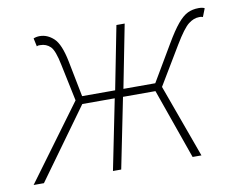

<svg xmlns="http://www.w3.org/2000/svg" viewBox="-60 -564 791 641"><g transform="rotate(-10 335.0 -243.0)"><path d="M5 0 192 -254 166 -378Q156 -429 142 -442.5Q128 -456 108 -456Q104 -456 102 -456Q100 -456 96 -454L90 -482Q100 -486 111 -486Q137 -486 158.5 -466Q180 -446 192 -386L216 -264H328L370 -478H398L356 -264H464L536 -386Q560 -427 578 -448.5Q596 -470 612.5 -478Q629 -486 650 -486Q656 -486 661.5 -485Q667 -484 670 -482L659 -454Q654 -456 651.5 -456Q649 -456 646 -456Q628 -456 610 -442Q592 -428 562 -378L484 -248L574 0H544L460 -238H350L302 0H274L322 -238H212L40 0Z"/></g></svg>

Font: Source Sans 3 ExtraLight
Style: Italic
Weight: 250
Italic angle: -11°
Designer: Paul D. Hunt
Foundry: Adobe
Version: Version 3.046;hotconv 1.0.118;makeotfexe 2.5.65603